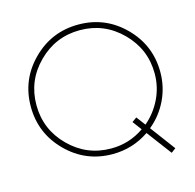

<svg xmlns="http://www.w3.org/2000/svg" viewBox="-110 -788 1004 988"><g transform="rotate(-15 392.5 -294.0)"><path d="M531 -118 556 -136 592 -88Q645 -133 675.5 -196Q706 -259 706 -330Q706 -460 613.5 -552.5Q521 -645 391 -645Q261 -645 168.5 -552.5Q76 -460 76 -330Q76 -200 168.5 -107.5Q261 -15 391 -15Q488 -15 567 -70ZM736 -330Q736 -251 702.5 -181.5Q669 -112 610 -64L709 69L685 87L586 -45Q498 15 391 15Q248 15 147 -86Q46 -187 46 -330Q46 -473 147 -574Q248 -675 391 -675Q534 -675 635 -574Q736 -473 736 -330Z"/></g></svg>

Font: Human Sans ExtraLight
Style: Regular
Weight: 200
Designer: Tim Radville
Foundry: Continuum
Version: Version 1.000;FEAKit 1.0